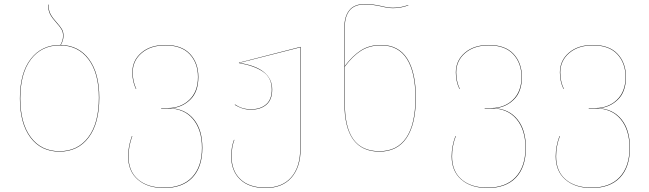

<svg xmlns="http://www.w3.org/2000/svg" viewBox="-20 -753 3261 965"><path d="M479 -262Q479 -133 425.5 -62Q372 9 279 9Q186 9 133 -62Q80 -133 80 -258Q80 -386 134.5 -456.5Q189 -527 281 -527H284Q291 -541 294 -551Q297 -561 297 -574Q297 -592 289 -605.5Q281 -619 264 -638Q243 -661 232.5 -680Q222 -699 222 -730H224Q224 -700 234.5 -681Q245 -662 266 -639Q283 -620 291 -606.5Q299 -593 299 -574Q299 -561 296 -551Q293 -541 286 -527Q376 -525 427.5 -455Q479 -385 479 -262ZM477 -262Q477 -386 424.5 -455.5Q372 -525 281 -525Q189 -525 135.5 -455Q82 -385 82 -258Q82 -134 134.5 -63.5Q187 7 279 7Q371 7 424 -63.5Q477 -134 477 -262Z M997 -10Q997 87 947 139.5Q897 192 804 192Q722 192 673 150Q624 108 624 33Q624 -18 643 -69H645Q626 -19 626 33Q626 108 674 149Q722 190 804 190Q896 190 945.5 137.5Q995 85 995 -10Q995 -101 950 -154.5Q905 -208 826 -208H790V-210H823Q888 -210 931.5 -251Q975 -292 975 -366Q975 -436 933.5 -480.5Q892 -525 811 -525Q737 -525 692 -486.5Q647 -448 647 -389Q647 -344 665 -306H663Q645 -344 645 -389Q645 -449 690.5 -488Q736 -527 811 -527Q893 -527 935 -482Q977 -437 977 -366Q977 -291 935.5 -251.5Q894 -212 838 -209Q911 -206 954 -153.5Q997 -101 997 -10Z M1491 -517V-7Q1491 87 1445 139.5Q1399 192 1315 192Q1232 192 1187 149Q1142 106 1142 33Q1142 -13 1156 -50H1158Q1144 -14 1144 33Q1144 106 1188.5 148Q1233 190 1315 190Q1398 190 1443.5 138.5Q1489 87 1489 -7V-515L1183 -437Q1348 -411 1348 -303Q1348 -252 1319 -227Q1290 -202 1243 -202Q1216 -202 1197 -208.5Q1178 -215 1160 -226L1161 -228Q1179 -216 1197.5 -210Q1216 -204 1243 -204Q1289 -204 1317.5 -228.5Q1346 -253 1346 -303Q1346 -362 1302 -392.5Q1258 -423 1181 -436V-438L1489 -517Z M2070 -262Q2070 -129 2023.5 -60Q1977 9 1887 9Q1711 9 1711 -235V-618Q1711 -671 1736 -702Q1761 -733 1816 -733Q1849 -733 1895 -723Q1931 -714 1955 -714Q1995 -714 2032 -728V-726Q1995 -712 1955 -712Q1931 -712 1895 -721Q1849 -731 1816 -731Q1762 -731 1737.5 -701Q1713 -671 1713 -618V-421Q1751 -472 1793.5 -499.5Q1836 -527 1895 -527Q1983 -527 2026.5 -458.5Q2070 -390 2070 -262ZM2068 -262Q2068 -389 2025 -457Q1982 -525 1895 -525Q1837 -525 1794.5 -498Q1752 -471 1713 -418V-235Q1713 -113 1756 -53Q1799 7 1887 7Q1976 7 2022 -61Q2068 -129 2068 -262Z M2623 -10Q2623 87 2573 139.5Q2523 192 2430 192Q2348 192 2299 150Q2250 108 2250 33Q2250 -18 2269 -69H2271Q2252 -19 2252 33Q2252 108 2300 149Q2348 190 2430 190Q2522 190 2571.5 137.5Q2621 85 2621 -10Q2621 -101 2576 -154.5Q2531 -208 2452 -208H2416V-210H2449Q2514 -210 2557.5 -251Q2601 -292 2601 -366Q2601 -436 2559.5 -480.5Q2518 -525 2437 -525Q2363 -525 2318 -486.5Q2273 -448 2273 -389Q2273 -344 2291 -306H2289Q2271 -344 2271 -389Q2271 -449 2316.5 -488Q2362 -527 2437 -527Q2519 -527 2561 -482Q2603 -437 2603 -366Q2603 -291 2561.5 -251.5Q2520 -212 2464 -209Q2537 -206 2580 -153.5Q2623 -101 2623 -10Z M3146 -10Q3146 87 3096 139.5Q3046 192 2953 192Q2871 192 2822 150Q2773 108 2773 33Q2773 -18 2792 -69H2794Q2775 -19 2775 33Q2775 108 2823 149Q2871 190 2953 190Q3045 190 3094.5 137.5Q3144 85 3144 -10Q3144 -101 3099 -154.5Q3054 -208 2975 -208H2939V-210H2972Q3037 -210 3080.5 -251Q3124 -292 3124 -366Q3124 -436 3082.5 -480.5Q3041 -525 2960 -525Q2886 -525 2841 -486.5Q2796 -448 2796 -389Q2796 -344 2814 -306H2812Q2794 -344 2794 -389Q2794 -449 2839.5 -488Q2885 -527 2960 -527Q3042 -527 3084 -482Q3126 -437 3126 -366Q3126 -291 3084.5 -251.5Q3043 -212 2987 -209Q3060 -206 3103 -153.5Q3146 -101 3146 -10Z"/></svg>

Font: FiraGO Two
Style: Regular
Weight: 100
Designer: bBox Type
Foundry: bBox Type GmbH
Version: Version 1.001